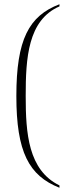

<svg xmlns="http://www.w3.org/2000/svg" viewBox="-20 -767 332 904"><path d="M260 117V106C113 34 101 -139 101 -315C101 -493 111 -672 260 -737V-747C116 -692 57 -581 57 -315C57 -51 116 60 260 117Z"/></svg>

Font: Noto Serif Display ExtraLight
Style: Regular
Weight: 200
Designer: Monotype Design Team
Foundry: Monotype Imaging Inc.
Version: Version 2.009